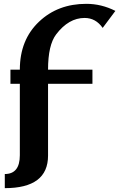

<svg xmlns="http://www.w3.org/2000/svg" viewBox="-20 -767 622 997"><path d="M4.9 210V136.7Q83 136.7 83 39.1V-332H34.2V-405.3H83Q83 -560.1 182.6 -654.3Q280.3 -747.1 428.2 -747.1Q506.8 -747.1 579.1 -710.4L513.2 -622.1Q477.1 -673.8 419.4 -673.8Q336.4 -673.8 271.5 -588.4Q229.5 -533.2 229.5 -405.3H460V-332H229.5V41Q229.5 210 4.9 210Z"/></svg>

Font: Klaudia
Style: Bold
Weight: 700
Designer: Wojciech Kalinowski "wmk69" (wmk69@o2.pl)
Foundry: Wojciech Kalinowski "wmk69" (wmk69@o2.pl)
Version: Version 3.1.0; 2021-05-10